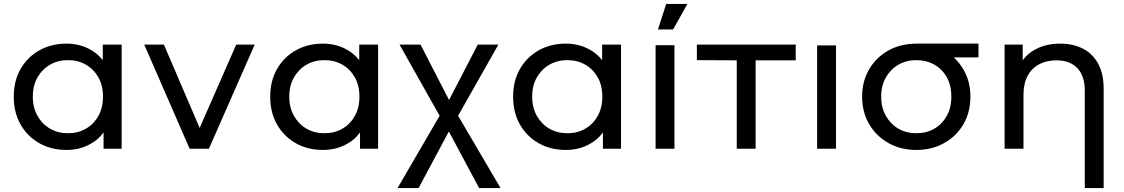

<svg xmlns="http://www.w3.org/2000/svg" viewBox="-20 -757 5722 977"><path d="M318 6Q241 6 180.5 -28Q120 -62 85 -123Q50 -184 50 -265Q50 -346 85 -406.5Q120 -467 180.5 -501Q241 -535 318 -535Q385 -535 439 -505Q476 -485 503 -451V-530H599V0H507V-83Q480 -46 441 -25Q387 6 318 6ZM326 -79Q377 -79 417 -102Q457 -125 480.5 -167Q504 -209 504 -265Q504 -322 480.5 -363.5Q457 -405 417 -428Q377 -451 326 -451Q275 -451 235 -428Q195 -405 171 -363.5Q147 -322 147 -265Q147 -209 171 -167Q195 -125 235 -102Q275 -79 326 -79Z M945 0 714 -530H814L996 -106L1182 -530H1276L1043 0Z M1623 6Q1546 6 1485.5 -28Q1425 -62 1390 -123Q1355 -184 1355 -265Q1355 -346 1390 -406.5Q1425 -467 1485.5 -501Q1546 -535 1623 -535Q1690 -535 1744 -505Q1781 -485 1808 -451V-530H1904V0H1812V-83Q1785 -46 1746 -25Q1692 6 1623 6ZM1631 -79Q1682 -79 1722 -102Q1762 -125 1785.5 -167Q1809 -209 1809 -265Q1809 -322 1785.5 -363.5Q1762 -405 1722 -428Q1682 -451 1631 -451Q1580 -451 1540 -428Q1500 -405 1476 -363.5Q1452 -322 1452 -265Q1452 -209 1476 -167Q1500 -125 1540 -102Q1580 -79 1631 -79Z M2003 200 2217 -168 2013 -530H2120L2265 -248L2411 -530H2516L2311 -168L2527 200H2418L2264 -88L2110 200Z M2859 6Q2782 6 2721.5 -28Q2661 -62 2626 -123Q2591 -184 2591 -265Q2591 -346 2626 -406.5Q2661 -467 2721.5 -501Q2782 -535 2859 -535Q2926 -535 2980 -505Q3017 -485 3044 -451V-530H3140V0H3048V-83Q3021 -46 2982 -25Q2928 6 2859 6ZM2867 -79Q2918 -79 2958 -102Q2998 -125 3021.5 -167Q3045 -209 3045 -265Q3045 -322 3021.5 -363.5Q2998 -405 2958 -428Q2918 -451 2867 -451Q2816 -451 2776 -428Q2736 -405 2712 -363.5Q2688 -322 2688 -265Q2688 -209 2712 -167Q2736 -125 2776 -102Q2816 -79 2867 -79Z M3316 0V-527H3412V0ZM3328 -607 3370 -737H3478L3405 -607Z M3729 0V-450L3526 -451V-530H4029V-450H3825V0Z M4138 0V-526H4234V0Z M4643 6Q4563 6 4501 -29Q4439 -64 4403 -125Q4367 -186 4367 -265Q4367 -344 4403 -405Q4439 -466 4501.5 -500.5Q4564 -535 4644 -535Q4645 -535 4646 -535H4648Q4649 -535 4650 -535H4652Q4653 -535 4654 -535H4658Q4659 -535 4659 -535H4661Q4662 -535 4662 -535H4690Q4690 -535 4691 -535H4692Q4693 -535 4694 -535H4695Q4696 -535 4697 -535H4699Q4700 -535 4701 -535H4702Q4702 -535 4703 -535H4726Q4726 -535 4727 -535H4728Q4729 -535 4730 -535H4732Q4732 -535 4733 -535H4736Q4736 -535 4737 -535H4738Q4738 -535 4739 -535H4959V-465H4833Q4854 -446 4871 -421Q4918 -355 4918 -265Q4918 -186 4882.5 -125Q4847 -64 4784.5 -29Q4722 6 4643 6ZM4643 -79Q4694 -79 4734 -102Q4774 -125 4797.5 -167Q4821 -209 4821 -265Q4821 -322 4798 -363.5Q4775 -405 4734.5 -428Q4694 -451 4643 -451Q4592 -451 4552 -428Q4512 -405 4488 -363.5Q4464 -322 4464 -265Q4464 -209 4488 -167Q4512 -125 4552 -102Q4592 -79 4643 -79Z M5375 -535Q5440 -535 5489.5 -510Q5539 -485 5567.5 -434Q5596 -383 5596 -305V200H5500V-294Q5500 -371 5462 -410.5Q5424 -450 5356 -450Q5305 -450 5267 -429.5Q5229 -409 5208.5 -370Q5188 -331 5188 -273V0H5092V-530H5184V-450Q5209 -485 5249 -506Q5303 -535 5375 -535Z"/></svg>

Font: Montserrat Z Med
Style: Regular
Weight: 500
Designer: Julieta Ulanovsky
Foundry: Julieta Ulanovsky
Version: Version 8.000